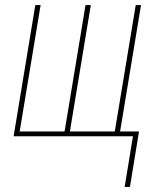

<svg xmlns="http://www.w3.org/2000/svg" viewBox="-20 -540 640 761"><path d="M474 201 507 0H34L120 -520H141L58 -19H236L319 -520H340L257 -19H435L518 -520H539L456 -19H531L495 201Z"/></svg>

Font: Iosevka SS04 Th Ex Obl
Style: Regular
Weight: 100
Width: 7
Italic angle: -9°
Monospace: yes
Designer: Belleve Invis
Foundry: Belleve Invis
Version: Version 19.0.0; ttfautohint (v1.8.4)